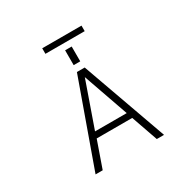

<svg xmlns="http://www.w3.org/2000/svg" viewBox="-214 -1224 1429 1435"><g transform="rotate(-30 500.0 -507.0)"><path d="M655.3 -227.5H348.6L268.6 1H207L468.8 -731.4H536.1L797.9 1H735.4ZM333 -966.8V-1014.6H671.9V-966.8ZM473.6 -788.1V-916H530.3V-788.1ZM501 -668.9 364.3 -279.3H637.7Z"/></g></svg>

Font: Gen Shin Gothic Monospace Light
Style: Regular
Weight: 300
Designer: [Source Han Sans]
Ryoko NISHIZUKA  (kana & ideographs); Paul D. Hunt (Latin, Greek & Cyrillic); Wenlong ZHANG  (bopomofo
Version: Version 1.002.20150607